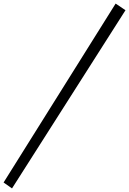

<svg xmlns="http://www.w3.org/2000/svg" viewBox="-38 -780 720 1071"><path d="M607 -760 662 -723 29 271 -18 238Z"/></svg>

Font: Lora Italic
Style: Italic
Weight: 400
Italic angle: -3°
Designer: Olga Karpushina, Alexei Vanyashin (Cyrillic)
Foundry: Cyreal
Version: Version 2.210; ttfautohint (v1.8.1.43-b0c9)